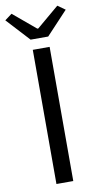

<svg xmlns="http://www.w3.org/2000/svg" viewBox="-120 -989 535 1033"><g transform="rotate(-10 148.0 -472.0)"><path d="M101 0H193V-733H101ZM99 -789H195L313 -915L272 -944L150 -841H145L22 -944L-17 -915Z"/></g></svg>

Font: Noto Sans CJK HK
Style: Regular
Weight: 400
Designer: Ryoko NISHIZUKA 西塚涼子 (kana, bopomofo & ideographs); Paul D. Hunt (Latin, Greek & Cyrillic); Sandoll Communications 산돌커뮤니
Foundry: Adobe
Version: Version 2.004;hotconv 1.0.118;makeotfexe 2.5.65603